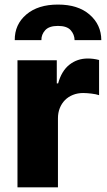

<svg xmlns="http://www.w3.org/2000/svg" viewBox="-20 -804 461 824"><path d="M55 -545.5H223.7V-446H229.4Q244.3 -500 278.1 -526.5Q311.8 -552.9 356.5 -552.9Q381.4 -552.9 405.2 -546.5V-395.6Q398.8 -397.7 390.4 -399.5Q382.1 -401.3 372.7 -402.3Q363.3 -403.4 354 -404.1Q344.8 -404.8 337 -404.8Q313.2 -404.8 293.1 -396.8Q273.1 -388.8 258.9 -374.5Q244.7 -360.1 236.7 -340.2Q228.7 -320.3 228.7 -296.2V0H55ZM93 -741.8Q143.1 -784.4 228.7 -784.4Q314.6 -784.4 364 -741.8Q414.4 -698.5 414.8 -631.7H300.1Q299.7 -655.9 283.4 -674.4Q267 -692.8 228.7 -692.8Q190.3 -692.8 173.7 -674Q157 -655.2 157.7 -631.7H43.3Q42.6 -698.9 93 -741.8Z"/></svg>

Font: Inter P Extra Bold
Style: Regular
Weight: 800
Designer: Rasmus Andersson
Foundry: rsms
Version: Version 3.018;git-588b23468